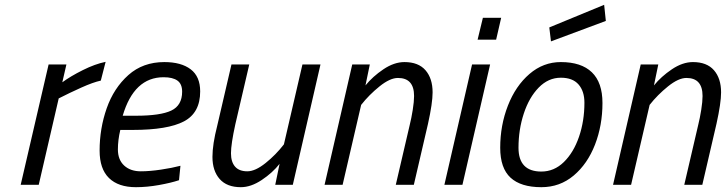

<svg xmlns="http://www.w3.org/2000/svg" viewBox="-20 -768 3017 798"><path d="M182 -500H256L239 -426Q273 -451 324 -476.5Q375 -502 419 -511L399 -433Q367 -426 318 -404Q269 -382 224 -359L141 0H66Z M394 -142Q394 -234 423.5 -318Q453 -402 513.5 -456Q574 -510 663 -510Q733 -510 772.5 -480Q812 -450 812 -388Q812 -299 744.5 -263.5Q677 -228 532 -228H480Q470 -186 470 -147Q470 -104 496 -80Q522 -56 565 -56Q602 -56 649 -63Q696 -70 730 -79L724 -19Q691 -8 641 1Q591 10 545 10Q472 10 433 -28Q394 -66 394 -142ZM545 -287Q647 -287 692 -308.5Q737 -330 737 -387Q737 -419 717.5 -433Q698 -447 660 -447Q537 -447 490 -287Z M863 -116Q863 -168 883 -246L942 -500H1016L958 -251Q940 -169 940 -131Q940 -95 957 -75.5Q974 -56 1008 -56Q1041 -56 1084 -90.5Q1127 -125 1160 -168L1237 -500H1312L1197 0H1124L1142 -87Q1113 -50 1068 -20Q1023 10 981 10Q923 10 893 -24Q863 -58 863 -116Z M1444 -500H1517L1499 -413Q1529 -450 1573.5 -480Q1618 -510 1661 -510Q1719 -510 1748.5 -476Q1778 -442 1778 -384Q1778 -340 1759 -254L1700 0H1625L1683 -249Q1690 -277 1695.5 -311.5Q1701 -346 1701 -369Q1701 -444 1634 -444Q1601 -444 1557.5 -409Q1514 -374 1481 -332L1404 0H1329Z M1987 -694H2063L2042 -603H1965ZM1942 -500H2017L1902 0H1827Z M2059 -154Q2059 -247 2091 -329Q2123 -411 2180.5 -460.5Q2238 -510 2311 -510Q2396 -510 2440 -467.5Q2484 -425 2484 -340Q2484 -247 2453 -167Q2422 -87 2364.5 -38.5Q2307 10 2230 10Q2145 10 2102 -29.5Q2059 -69 2059 -154ZM2409 -341Q2409 -389 2384.5 -417Q2360 -445 2311 -445Q2259 -445 2219 -404Q2179 -363 2157 -296Q2135 -229 2135 -154Q2135 -55 2230 -55Q2283 -55 2323.5 -94.5Q2364 -134 2386.5 -199.5Q2409 -265 2409 -341ZM2263 -654 2491 -748 2498 -681 2270 -596Z M2643 -500H2716L2698 -413Q2728 -450 2772.5 -480Q2817 -510 2860 -510Q2918 -510 2947.5 -476Q2977 -442 2977 -384Q2977 -340 2958 -254L2899 0H2824L2882 -249Q2889 -277 2894.5 -311.5Q2900 -346 2900 -369Q2900 -444 2833 -444Q2800 -444 2756.5 -409Q2713 -374 2680 -332L2603 0H2528Z"/></svg>

Font: Cairo
Style: Italic
Weight: 400
Italic angle: -13°
Designer: Mohamed Gaber, Accademia di Belle Arti di Urbino and others
Foundry: Kief Type Foundry, Accademia di Belle Arti di Urbino and others
Version: Version 3.011